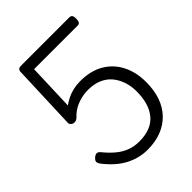

<svg xmlns="http://www.w3.org/2000/svg" viewBox="-277 -1145 1310 1310"><g transform="rotate(-45 378.0 -489.5)"><path d="M369 19Q327 19 287.5 9Q248 -1 210.5 -21Q173 -41 139 -71.5Q105 -102 73 -143Q64 -154 61.5 -167Q59 -180 76 -196Q91 -210 104.5 -210.5Q118 -211 131 -195Q166 -152 202 -122Q238 -92 279 -76.5Q320 -61 368 -61Q427 -61 470 -78Q513 -95 541 -128.5Q569 -162 583 -209Q597 -256 597 -315Q597 -367 582 -411.5Q567 -456 539 -489Q511 -522 468.5 -540Q426 -558 371 -558Q333 -558 298.5 -549Q264 -540 236 -524.5Q208 -509 187 -487Q169 -467 151.5 -466Q134 -465 123.5 -474.5Q113 -484 113 -495L131 -975Q132 -985 139.5 -991.5Q147 -998 159 -998H628Q642 -998 649 -990Q656 -982 656 -960Q656 -939 650.5 -928.5Q645 -918 628 -918H209L197 -580Q219 -596 246 -609.5Q273 -623 305.5 -630.5Q338 -638 374 -638Q474 -638 544 -597Q614 -556 651 -483Q688 -410 688 -315Q688 -236 666 -174Q644 -112 602 -69Q560 -26 501.5 -3.5Q443 19 369 19Z"/></g></svg>

Font: Playwrite ES
Style: Regular
Weight: 400
Designer: Veronika Burian, José Scaglione
Foundry: TypeTogether
Version: Version 1.002